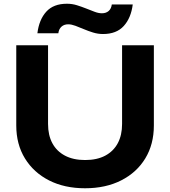

<svg xmlns="http://www.w3.org/2000/svg" viewBox="-20 -992 910 1027"><path d="M237 -329Q237 -269 260 -226Q283 -183 327.5 -159.5Q372 -136 435 -136Q499 -136 543 -159.5Q587 -183 610 -226Q633 -269 633 -329V-750H803V-321Q803 -220 757 -144.5Q711 -69 628 -27Q545 15 435 15Q325 15 242.5 -27Q160 -69 113.5 -144.5Q67 -220 67 -321V-750H237ZM180 -814Q189 -887 227.5 -929.5Q266 -972 338 -972Q366 -972 391.5 -964Q417 -956 441 -946.5Q465 -937 486 -929Q507 -921 525 -921Q547 -921 561 -933Q575 -945 578 -968H690Q681 -896 642 -853Q603 -810 531 -810Q504 -810 478 -818Q452 -826 428.5 -836Q405 -846 383.5 -854Q362 -862 345 -862Q323 -862 309 -849.5Q295 -837 292 -814Z"/></svg>

Font: Unbounded Medium
Style: Regular
Weight: 500
Designer: Luke Prowse, Jean-Baptiste Morizot, Fátima Lázaro, Florian Runge
Foundry: NaN
Version: Version 1.700